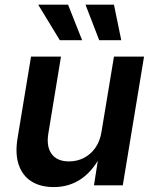

<svg xmlns="http://www.w3.org/2000/svg" viewBox="-20 -779 646 807"><path d="M206.1 7.3Q150.4 7.3 112.5 -16.4Q74.7 -40 58.8 -86.2Q43 -132.3 53.7 -197.8L110.4 -541H236.3L183.1 -217.3Q174.3 -162.6 197.3 -131.6Q220.2 -100.6 270 -100.6Q303.7 -100.6 332 -115Q360.4 -129.4 380.4 -157.2Q400.4 -185.1 406.7 -225.6L459 -541H585.4L496.1 0H375L396 -134.3H408.2Q373.5 -63.5 322.8 -28.1Q272 7.3 206.1 7.3ZM397 -609.9 339.4 -759.3H459L489.7 -609.9ZM231.4 -609.9 140.6 -759.3H266.1L325.2 -609.9Z"/></svg>

Font: Inter 17pt SemiBold
Style: Italic
Weight: 600
Italic angle: -9.3988°
Version: Version 4.001;git-66647c0bb